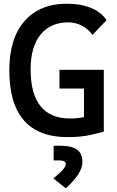

<svg xmlns="http://www.w3.org/2000/svg" viewBox="-20 -723 626 1026"><path d="M342.8 9.8Q186 9.8 107.9 -79.6Q29.8 -168.9 29.8 -347.7Q29.8 -517.1 110.8 -610.1Q191.9 -703.1 338.9 -703.1Q412.6 -703.1 467.3 -680.2Q522 -657.2 549.3 -615.2L474.1 -536.6Q451.7 -568.4 417.7 -585.9Q383.8 -603.5 344.7 -603.5Q249.5 -603.5 196.5 -537.8Q143.6 -472.2 143.6 -352.5Q143.6 -221.2 196.5 -155.5Q249.5 -89.8 354.5 -89.8Q400.9 -89.8 436.3 -98.9Q471.7 -107.9 494.1 -114.3L534.7 -19.5Q514.2 -13.2 461.9 -1.7Q409.7 9.8 342.8 9.8ZM428.7 -19.5V-350.1H534.7V-19.5ZM297.9 -250V-350.1H531.7V-250ZM332 283.2 265.1 230.5Q300.3 202.1 315.7 184.3Q331.1 166.5 331.1 153.8Q331.1 134.3 298.3 134.3H266.6V55.7H300.3Q362.3 55.7 391.4 76.4Q420.4 97.2 420.4 141.6Q420.4 173.3 398.9 207.3Q377.4 241.2 332 283.2Z"/></svg>

Font: Cascadia Code Medium
Style: Regular
Weight: 500
Monospace: yes
Designer: Aaron Bell
Foundry: Saja Typeworks
Version: Version 2407.024